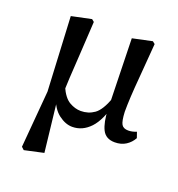

<svg xmlns="http://www.w3.org/2000/svg" viewBox="-117 -547 760 819"><g transform="rotate(20 263.5 -137.5)"><path d="M68 164 90 -94 73 -431 163 -450 174 -441Q169 -349 165 -287Q161 -225 158.5 -180.5Q156 -136 156 -95L141 -75L167 156L80 175ZM240 11Q209 11 178 -12.5Q147 -36 132 -84L153 -140Q173 -95 199 -80Q225 -65 251 -65Q285 -65 312 -84Q339 -103 361 -163L377 -148Q356 -63 321 -26Q286 11 240 11ZM433 11Q392 11 376 -21Q360 -53 358 -112L350 -431L439 -450L450 -441Q443 -348 438 -290Q433 -232 431 -194.5Q429 -157 429 -126Q431 -84 439.5 -70Q448 -56 470 -56Q488 -56 507 -64L516 -38Q504 -16 483 -2.5Q462 11 433 11Z"/></g></svg>

Font: Lisu Bosa Medium
Style: Regular
Weight: 500
Designer: David Morse, Annie Olsen, Victor Gaultney, Frank Grießhammer (Latin)
Foundry: SIL International
Version: Version 2.000